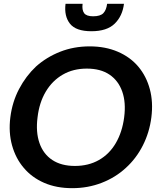

<svg xmlns="http://www.w3.org/2000/svg" viewBox="-20 -974 818 1002"><path d="M357 8Q274 8 210 -20Q146 -48 104 -98Q62 -147 43 -215Q24 -283 34 -362Q44 -442 79.5 -509.5Q115 -577 168 -627Q223 -676 294 -704Q365 -732 448 -732Q530 -732 595 -704Q660 -676 702 -626Q744 -576 762 -508.5Q780 -441 770 -362Q760 -283 725.5 -215Q691 -147 637 -98Q583 -48 511 -20Q439 8 357 8ZM371 -108Q442 -108 496.5 -139Q551 -170 584.5 -227.5Q618 -285 628 -362Q638 -439 618 -496Q598 -553 551.5 -584.5Q505 -616 433 -616Q362 -616 307.5 -584.5Q253 -553 219 -496Q185 -439 176 -362Q166 -285 186 -227.5Q206 -170 253 -139Q300 -108 371 -108ZM457 -811Q376 -811 345 -850.5Q314 -890 322 -954H411Q407 -922 419 -905.5Q431 -889 466 -889Q504 -889 519.5 -905.5Q535 -922 539 -954H627Q619 -890 578.5 -850.5Q538 -811 457 -811Z"/></svg>

Font: Aleo
Style: Bold Italic
Weight: 700
Italic angle: -7°
Version: Version 2.001;gftools[0.9.29]